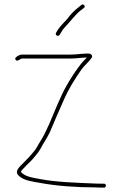

<svg xmlns="http://www.w3.org/2000/svg" viewBox="-20 -860 553 876"><path d="M252 -701 260 -714C264.7 -722.7 270.3 -730.3 277 -737C300.3 -760.3 323.1 -793.8 350 -814L363 -824C372.6 -830.9 361 -844.4 352 -838L340 -828C320.4 -814 301.7 -793.7 287 -774C271.5 -755.9 256.8 -743.9 244 -724L236 -711C229.3 -700.3 245.3 -690.3 252 -701ZM349 -596C353.7 -596 358.7 -596.3 364 -597C368 -597 372 -597.3 376 -598C373.3 -594 369.7 -590 365 -586C355.7 -576.7 346.3 -565.3 337 -552C317.7 -525.8 299.8 -497.7 283 -468C256.2 -422 225.5 -342.1 204 -293L190 -263C178.6 -236.5 161.3 -212.5 148 -188C138.1 -171.6 134.8 -169.4 122 -154C110 -139.4 97.3 -128.7 85 -115C72.6 -101 40.5 -78.4 68 -56C92.1 -35.9 122.4 -32.8 160 -26C234.7 -11.8 328.4 -5 415 -5C423 -4.3 431.7 -4 441 -4H454C460 -4 463 -7 463 -13C463 -19 460 -22 454 -22H441C432.3 -22 424 -22.2 416 -22.5C331.6 -26 238 -28.7 163 -43C128.2 -49.6 93.6 -53.7 75 -76C80.7 -87.3 89.4 -92.2 98 -103C111.1 -116.1 124.6 -127.9 136.5 -143C149.5 -159.4 153.7 -162.4 164 -180C176.6 -205.3 194.8 -229.8 207 -256C227.3 -303.4 244 -343.7 268 -397C294 -456.7 318.2 -494.1 351 -542C364.6 -560.8 386.9 -579.3 398 -596C401.3 -601.3 401 -606.2 397 -610.5C389.3 -618.8 375.2 -615 363 -615C357.7 -614.3 352.7 -614 348 -614C337.3 -612.5 315.1 -611 302 -611H81C74.3 -611 67.7 -609 61 -605C56.2 -600.9 45 -595.2 51.5 -587C60.2 -575.9 71.1 -593 81 -593H302C314.9 -593 338.5 -594.5 349 -596Z"/></svg>

Font: HoneyBee
Style: BLn
Weight: 100
Foundry: Cannot Into Space Fonts
Version: Version 0.89